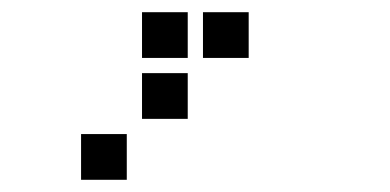

<svg xmlns="http://www.w3.org/2000/svg" viewBox="-20 -208 640 315"><path d="M214 -188Q213 -188 213 -188Q213 -188 213 -187V-114Q213 -113 213 -113Q213 -113 214 -113H287Q288 -113 288 -113Q288 -113 288 -114V-187Q288 -188 288 -188Q288 -188 287 -188ZM314 -188Q313 -188 313 -188Q313 -188 313 -187V-114Q313 -113 313 -113Q313 -113 314 -113H387Q388 -113 388 -113Q388 -113 388 -114V-187Q388 -188 388 -188Q388 -188 387 -188ZM214 -88Q213 -88 213 -88Q213 -88 213 -87V-14Q213 -13 213 -13Q213 -13 214 -13H287Q288 -13 288 -13Q288 -13 288 -14V-87Q288 -88 288 -88Q288 -88 287 -88ZM114 12Q113 12 113 12Q113 12 113 13V86Q113 87 113 87Q113 87 114 87H187Q188 87 188 87Q188 87 188 86V13Q188 12 188 12Q188 12 187 12Z"/></svg>

Font: Doto Black
Style: Bold
Weight: 700
Monospace: yes
Version: Version 1.000